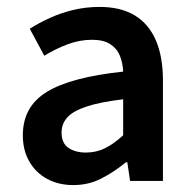

<svg xmlns="http://www.w3.org/2000/svg" viewBox="-20 -523 556 555"><path d="M192 12Q149 12 116 -6Q83 -24 64.5 -56.5Q46 -89 46 -132Q46 -215 115.5 -257.5Q185 -300 336 -316Q335 -341 326.5 -362Q318 -383 298.5 -395.5Q279 -408 246 -408Q210 -408 175.5 -395Q141 -382 108 -362L66 -440Q93 -457 125 -471.5Q157 -486 193 -494.5Q229 -503 268 -503Q329 -503 369.5 -478.5Q410 -454 430.5 -406.5Q451 -359 451 -290V0H356L348 -54H344Q310 -26 273 -7Q236 12 192 12ZM228 -82Q258 -82 283.5 -94.5Q309 -107 336 -132V-236Q269 -228 230 -215Q191 -202 174.5 -183.5Q158 -165 158 -140Q158 -109 178 -95.5Q198 -82 228 -82Z"/></svg>

Font: Source Sans 3 ExtraLight SemiBold
Style: Regular
Weight: 600
Version: Version 3.052;hotconv 1.1.0;makeotfexe 2.6.0